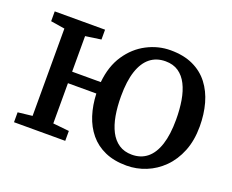

<svg xmlns="http://www.w3.org/2000/svg" viewBox="-98 -731 1089 903"><g transform="rotate(20 446.5 -279.5)"><path d="M605.1 11Q542.7 11 496.8 -9.4Q451 -29.7 420.7 -66.4Q390.4 -103 374.6 -152.3Q358.8 -201.6 356.6 -259.2H214.5V-57.8L295.3 -49.5V0H38.9V-49.5L110.9 -57.8V-494.8L40.6 -506.1V-555.3H292.5V-506.1L214.5 -494.8V-316.8H358Q365.8 -398.5 403.9 -455Q442 -511.5 498.3 -540.7Q554.7 -570 616.2 -570Q681.8 -570 729.1 -547.9Q776.4 -525.9 806.8 -486.3Q837.3 -446.6 852 -393.8Q866.7 -340.9 866.7 -279.7Q866.7 -209.2 844.9 -155Q823.2 -100.9 785.9 -63.8Q748.6 -26.7 701.9 -7.9Q655.1 11 605.1 11ZM611.4 -45.9Q656 -45.9 687.2 -71.1Q718.4 -96.3 734.8 -146.6Q751.2 -196.9 751.2 -272Q751.2 -323.5 743.8 -367.3Q736.4 -411.1 719.9 -443.8Q703.5 -476.5 676.8 -494.8Q650.1 -513.1 611.4 -513.1Q566.4 -513.1 534.8 -488.1Q503.3 -463 486.6 -413Q470 -362.9 470 -287Q470 -235 477.7 -191Q485.5 -147 502.2 -114.6Q519 -82.1 546.1 -64Q573.2 -45.9 611.4 -45.9Z"/></g></svg>

Font: Merriweather 7pt Light
Style: Regular
Weight: 300
Designer: Eben Sorkin
Foundry: Eben Sorkin
Version: Version 2.200;gftools[0.9.31]